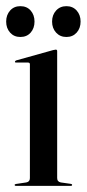

<svg xmlns="http://www.w3.org/2000/svg" viewBox="-26 -603 282 623"><path d="M159.5 -437V-25.5Q159.5 -13 171.5 -11L203 -6.5Q208 -6 208 -3Q208 0 204 0H24.5Q21.5 0 21.5 -3Q21.5 -5 25.5 -6L59 -11Q71 -13 71 -25V-394.5Q71 -400 65 -400H26Q22.5 -400 22.5 -403Q22.5 -405 26.5 -407L146.5 -440.5Q152.5 -442 155 -442Q159.5 -442 159.5 -437ZM40 -483Q19.5 -483 6.8 -497.2Q-6 -511.5 -6 -533Q-6 -554.5 6.8 -568.8Q19.5 -583 40 -583Q61 -583 73.5 -568.8Q86 -554.5 86 -533Q86 -511.5 73.5 -497.2Q61 -483 40 -483ZM189.5 -483Q169 -483 156 -497.2Q143 -511.5 143 -533Q143 -554.5 156 -568.8Q169 -583 189.5 -583Q210 -583 222.8 -568.8Q235.5 -554.5 235.5 -533Q235.5 -511.5 222.8 -497.2Q210 -483 189.5 -483Z"/></svg>

Font: Fraunces 144pt S000
Style: Regular
Weight: 400
Version: Version 1.000; ttfautohint (v1.8.3)